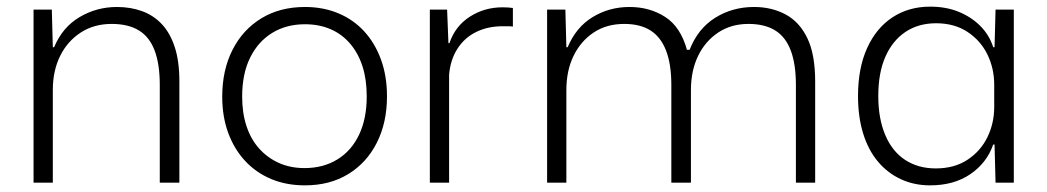

<svg xmlns="http://www.w3.org/2000/svg" viewBox="-20 -550 3153 578"><path d="M81 0V-521H136L139 -408H143Q168 -468 219.5 -498.5Q271 -529 332 -529Q373 -529 407.5 -516.5Q442 -504 467 -477.5Q492 -451 506 -408.5Q520 -366 520 -305V0H461V-294Q461 -357 445.5 -398Q430 -439 398 -458.5Q366 -478 316 -478Q263 -478 223 -452Q183 -426 161 -381.5Q139 -337 139 -279V0Z M898 8Q842 8 796.5 -11Q751 -30 718 -65.5Q685 -101 667 -150Q649 -199 649 -259Q649 -339 680 -400Q711 -461 767 -495Q823 -529 898 -529Q953 -529 998.5 -510Q1044 -491 1076.5 -455.5Q1109 -420 1127 -370.5Q1145 -321 1145 -260Q1145 -181 1114.5 -120.5Q1084 -60 1028.5 -26Q973 8 898 8ZM897 -44Q953 -44 995.5 -70Q1038 -96 1061 -144.5Q1084 -193 1084 -260Q1084 -310 1071.5 -349.5Q1059 -389 1034.5 -418Q1010 -447 975.5 -462Q941 -477 898 -477Q842 -477 799.5 -451Q757 -425 733 -376.5Q709 -328 709 -259Q709 -210 722 -170.5Q735 -131 760 -103Q785 -75 819.5 -59.5Q854 -44 897 -44Z M1274 0V-521H1326L1330 -420H1333Q1350 -471 1394 -499.5Q1438 -528 1493 -528Q1502 -528 1509.5 -527.5Q1517 -527 1524 -526V-470Q1518 -471 1509.5 -471Q1501 -471 1493 -471Q1449 -471 1414 -454Q1379 -437 1357.5 -404Q1336 -371 1332 -325V0Z M1627 0V-521H1682L1685 -408H1689Q1714 -468 1764 -498.5Q1814 -529 1875 -529Q1936 -529 1982.5 -499Q2029 -469 2048 -400H2056Q2081 -464 2133 -496.5Q2185 -529 2250 -529Q2303 -529 2345 -506.5Q2387 -484 2410.5 -435Q2434 -386 2434 -305V0H2376V-294Q2376 -357 2360.5 -398Q2345 -439 2313.5 -458.5Q2282 -478 2233 -478Q2181 -478 2142 -452Q2103 -426 2081.5 -381.5Q2060 -337 2060 -279V0H2001V-294Q2001 -357 1985 -398Q1969 -439 1938 -458.5Q1907 -478 1859 -478Q1806 -478 1767 -452Q1728 -426 1706.5 -381.5Q1685 -337 1685 -279V0Z M2780 8Q2732 8 2692 -10.5Q2652 -29 2623 -63.5Q2594 -98 2578.5 -148Q2563 -198 2563 -261Q2563 -345 2590.5 -405.5Q2618 -466 2667 -498Q2716 -530 2780 -530Q2828 -530 2866 -514.5Q2904 -499 2931 -472Q2958 -445 2970 -408H2974L2977 -521H3032V0H2977L2974 -115H2970Q2951 -60 2901.5 -26Q2852 8 2780 8ZM2797 -43Q2853 -43 2892.5 -69Q2932 -95 2952.5 -137Q2973 -179 2973 -228V-295Q2973 -344 2952.5 -386Q2932 -428 2892.5 -454Q2853 -480 2798 -480Q2745 -480 2706 -454Q2667 -428 2645.5 -379.5Q2624 -331 2624 -261Q2624 -193 2645 -143.5Q2666 -94 2705 -68.5Q2744 -43 2797 -43Z"/></svg>

Font: Mona Sans ExtraLight Light
Style: Regular
Weight: 300
Version: Version 2.000